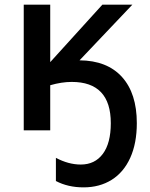

<svg xmlns="http://www.w3.org/2000/svg" viewBox="-20 -560 645 825"><path d="M567.9 -30.8Q567.9 55.7 539.6 118.2Q511.2 180.7 459.5 212.9Q407.7 245.1 338.9 245.1Q272 245.1 220.2 217.8V118.2Q274.4 147 327.1 147Q387.7 147 421.9 101.1Q456.1 55.2 456.1 -30.8Q456.1 -208 288.1 -208Q245.1 -208 195.8 -193.8V0H82V-540H195.8V-293L419.9 -540H548.8L321.8 -300.8Q440.4 -299.8 504.2 -229.2Q567.9 -158.7 567.9 -30.8Z"/></svg>

Font: JBL Sans
Style: Semibold
Weight: 600
Version: Version 1.10